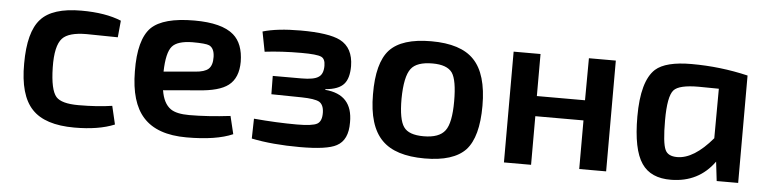

<svg xmlns="http://www.w3.org/2000/svg" viewBox="-38 -668 3372 846"><g transform="rotate(5 1648.0 -245.5)"><path d="M484 -17Q414 12 307 12Q176 12 119 -49Q61 -110 62 -250Q62 -390 114 -447Q165 -504 293 -504Q400 -504 470 -475L463 -401Q362 -403 325 -403Q246 -403 218 -373Q187 -340 189 -243Q191 -145 217 -115Q241 -88 316 -88Q400 -88 465 -98Z M1007 -20Q934 12 803 12Q672 12 611 -56Q552 -121 551 -258Q549 -399 603 -453Q656 -504 793 -504Q915 -504 967 -459Q1011 -421 1012 -341Q1012 -269 969 -236Q929 -205 835 -199L682 -186Q691 -128 724 -105Q750 -87 806 -87Q888 -87 988 -99ZM816 -280Q857 -283 874 -298Q892 -314 891 -352Q890 -390 867 -401Q851 -408 792 -408Q726 -407 703 -380Q679 -352 677 -268Z M1096 -482Q1160 -501 1263 -501Q1388 -501 1439 -475Q1497 -445 1498 -364Q1498 -310 1476 -285Q1453 -258 1394 -253V-250Q1516 -240 1515 -117Q1516 -38 1466 -12Q1424 11 1304 11Q1183 11 1090 -8L1092 -96Q1194 -87 1282 -87Q1351 -87 1372 -99Q1393 -111 1392 -150Q1391 -184 1371 -196Q1350 -207 1293 -208L1159 -210L1158 -291H1285Q1340 -291 1360 -305Q1381 -318 1381 -355Q1381 -386 1363 -394Q1344 -403 1275 -403Q1187 -403 1113 -394Z M2030 -443Q2090 -381 2090 -240Q2090 -102 2037 -44Q1983 13 1856 13Q1726 13 1667 -47Q1605 -109 1605 -249Q1604 -388 1657 -446Q1711 -504 1841 -504Q1972 -504 2030 -443ZM1760 -374Q1733 -339 1732 -240Q1732 -148 1755 -116Q1777 -84 1843 -84Q1912 -84 1938 -119Q1964 -153 1964 -249Q1964 -343 1942 -375Q1919 -407 1855 -407Q1785 -407 1760 -374Z M2658 0H2539V-215H2326V0H2206V-490H2325V-304H2538L2539 -490H2658Z M3147 0 3137 -85Q3068 11 2946 12Q2856 13 2816 -46Q2774 -107 2774 -253Q2774 -410 2833 -464Q2878 -504 2992 -504Q3120 -504 3242 -475V0ZM3032 -407Q2945 -407 2922 -381Q2897 -353 2897 -247Q2897 -147 2911 -117Q2923 -90 2964 -90Q3038 -90 3120 -187L3121 -406Z"/></g></svg>

Font: Taylor Sans Upright Semi Bold
Style: Regular
Weight: 600
Italic angle: -8°
Designer: Natanael Gama
Version: Version 1.001 September 8, 2015